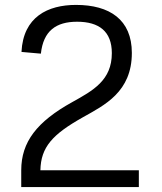

<svg xmlns="http://www.w3.org/2000/svg" viewBox="-20 -762 660 782"><path d="M289.5 -742C175 -742 74.5 -693.5 67.5 -550.5L146.5 -543.5C156.5 -636.5 208.5 -673.5 294 -673.5C383.5 -673.5 435.5 -634 435.5 -545.5C435.5 -435 359.5 -393.5 274 -346C130.5 -266.5 66.5 -184 66.5 -68.5V0H545.5V-68.5H144.5C146.5 -163 193.5 -214.5 317 -284C406 -334 517 -387.5 517 -546.5C517 -682 426.5 -742 289.5 -742Z"/></svg>

Font: Monaspace Neon Light
Style: Regular
Weight: 300
Designer: Riley Cran & the Lettermatic Team
Foundry: Lettermatic
Version: Version 1.200 (Monaspace Neon)